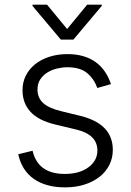

<svg xmlns="http://www.w3.org/2000/svg" viewBox="-20 -782 553 813"><path d="M117.9 -143.8Q140.6 -45.5 254.3 -45.5Q316.8 -45.5 354.8 -73.9Q392.4 -101.9 392.4 -144.5Q392.4 -212 303.6 -233.3L214.5 -254.6Q143.1 -271.7 109.2 -308.4Q75.3 -345.2 75.3 -400.2Q75.3 -433.9 89.5 -462Q103.7 -490.1 129.1 -510.3Q154.5 -530.5 189.3 -541.7Q224.1 -552.9 265.3 -552.9Q302.6 -552.9 332.4 -544.2Q362.2 -535.5 385.1 -519Q408 -502.5 424 -479Q440 -455.6 449.9 -425.8L392 -409.4Q378.9 -447.1 349.8 -471.9Q320.3 -497.2 265.3 -497.2Q244 -497.2 221.6 -491.8Q199.2 -486.5 180.8 -475.1Q162.3 -463.8 150.6 -446Q138.8 -428.3 138.8 -403.1Q138.8 -367.5 162.8 -345.7Q186.8 -323.9 238.3 -311.4L320.7 -291.2Q457.7 -257.5 457.7 -147.4Q457.7 -112.9 443 -83.6Q428.3 -54.3 401.6 -33.4Q375 -12.4 337.7 -0.5Q300.4 11.4 255.3 11.4Q174.4 11.4 123.2 -24.5Q72.1 -60.4 57.2 -128.9ZM179.3 -762.1 264.2 -659.1 349.1 -762.1H410.9V-757.1L290.8 -614.3H237.6L117.5 -757.1V-762.1Z"/></svg>

Font: Inter P Light
Style: Regular
Weight: 300
Designer: Rasmus Andersson
Foundry: rsms
Version: Version 3.018;git-588b23468